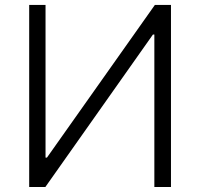

<svg xmlns="http://www.w3.org/2000/svg" viewBox="-20 -747 800 767"><path d="M96.6 -727.3H161.9V-117.5H167.6L598.7 -727.3H663V0H596.6V-609H590.9L161.2 0H96.6Z"/></svg>

Font: Inter Zeller Light
Style: Regular
Weight: 300
Designer: Rasmus Andersson; Joe Bland
Foundry: zeller
Version: Version 3.015;git-dec3a8cb1